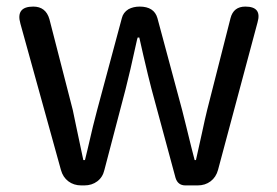

<svg xmlns="http://www.w3.org/2000/svg" viewBox="-20 -563 842 583"><path d="M227 0Q204 0 187.5 -12.5Q171 -25 165 -47L42 -491Q27 -543 81 -543Q119 -543 130 -505L201 -229Q204 -213 211 -181Q226 -112 233 -77H238Q241 -88 246 -110Q264 -189 275 -229L350 -508Q354 -525 370 -535Q385 -543 404 -543Q448 -543 458 -508L533 -229Q537 -212 546 -177Q562 -111 571 -77H575Q581 -104 593 -158Q603 -205 609 -229L680 -508Q689 -543 725 -543Q776 -543 762 -495L642 -47Q636 -25 619.5 -12.5Q603 0 580 0H574H543Q520 0 513 -23L440 -293Q431 -327 415 -396Q407 -431 403 -449H398Q397 -447 396 -442Q374 -341 361 -291L297 -47Q292 -25 275.5 -12.5Q259 0 236 0Z"/></svg>

Font: GenSenRounded JP R
Style: Regular
Weight: 400
Version: Version 1.501;PS 1;hotconv 16.6.51;makeotf.lib2.5.65220